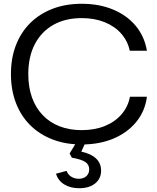

<svg xmlns="http://www.w3.org/2000/svg" viewBox="-20 -757 830 1018"><path d="M413 9Q328 9 259 -17.5Q190 -44 140.5 -93Q91 -142 64.5 -211Q38 -280 38 -364Q38 -449 64.5 -517.5Q91 -586 140.5 -635Q190 -684 259 -710.5Q328 -737 413 -737Q507 -737 580.5 -706Q654 -675 700 -619.5Q746 -564 759 -488H668Q657 -540 622.5 -579Q588 -618 534.5 -639.5Q481 -661 413 -661Q326 -661 262.5 -625Q199 -589 164.5 -522.5Q130 -456 130 -364Q130 -295 149.5 -240.5Q169 -186 206 -147Q243 -108 295.5 -87.5Q348 -67 413 -67Q482 -67 536 -89Q590 -111 624.5 -151Q659 -191 669 -244H759Q749 -167 702 -110Q655 -53 581 -22Q507 9 413 9ZM400 241Q354 241 321 221Q288 201 277 164L333 149Q340 168 356.5 179Q373 190 396 191Q423 191 438 177Q453 163 453 141Q453 116 432.5 102Q412 88 361 79L349 57L392 -14H439L411 47Q463 58 489.5 83.5Q516 109 516 148Q516 190 484.5 215.5Q453 241 400 241Z"/></svg>

Font: Mona Sans SemiExpanded
Style: Regular
Weight: 400
Width: 6
Designer: Deni Anggara
Foundry: GitHub
Version: Version 2.000